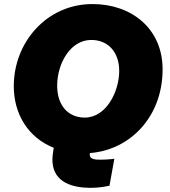

<svg xmlns="http://www.w3.org/2000/svg" viewBox="-20 -738 838 947"><path d="M392 187C438 191 479 187 520 178L544 45C526 48 479 51 456 49C433 47 422 39 423 24V17C622 2 782 -162 782 -396C782 -596 630 -718 436 -718C211 -718 48 -530 48 -313C48 -174 120 -59 245 -9L242 11C224 117 277 177 392 187ZM398 -158C317 -158 262 -217 262 -315C262 -425 327 -541 430 -541C515 -541 568 -479 568 -388C568 -288 505 -158 398 -158Z"/></svg>

Font: Fixel Display Black
Style: Italic
Weight: 900
Italic angle: -10°
Designer: AlfaBravo + MacPaw
Foundry: Kyrylo Tkachov, Marchela Mozhyna, Serhii Makarenko, Maria Weinstein, Zakhar Kryvoshyya
Version: Version 1.210;Glyphs 3.2 (3217)